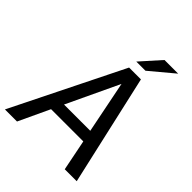

<svg xmlns="http://www.w3.org/2000/svg" viewBox="-268 -984 1112 1112"><g transform="rotate(45 288.0 -428.0)"><path d="M-30 0H69L158 -190H422L460 0H558L404 -680H307ZM312 -734H387L533 -856H421ZM192 -262 343 -582 407 -262Z"/></g></svg>

Font: Ronzino Oblique
Style: Italic
Weight: 400
Italic angle: -8°
Designer: Nunzio Mazzaferro
Foundry: Collletttivo
Version: Version 1.000;Glyphs 3.3 (3337)